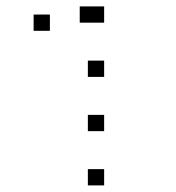

<svg xmlns="http://www.w3.org/2000/svg" viewBox="-20 -628 540 590"><path d="M275 -608.3V-558.3H225V-608.3ZM133.3 -583.3V-533.3H83.3V-583.3ZM300 -108.3V-58.3H250V-108.3ZM300 -275V-225H250V-275ZM300 -441.7V-391.7H250V-441.7ZM300 -608.3V-558.3H250V-608.3Z"/></svg>

Font: 0xA000-Boxes
Style: Boxes
Weight: 400
Version: Version 0.1